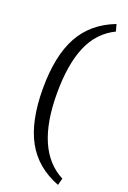

<svg xmlns="http://www.w3.org/2000/svg" viewBox="-178 -848 715 1071"><g transform="rotate(20 179.5 -312.5)"><path d="M317 -790 328 -749Q229 -701 183 -593.5Q137 -486 137 -313Q137 26 328 124L317 165Q181 113 117.5 -3Q54 -119 54 -312Q54 -506 117.5 -622Q181 -738 317 -790Z"/></g></svg>

Font: Exo 2
Style: Regular
Weight: 400
Designer: Natanael Gama
Version: Version 1.001;PS 001.001;hotconv 1.0.70;makeotf.lib2.5.58329